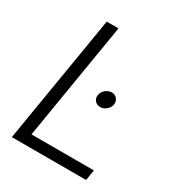

<svg xmlns="http://www.w3.org/2000/svg" viewBox="-174 -838 872 947"><g transform="rotate(30 262.0 -364.0)"><path d="M36.1 0 156.7 -727.5H223.6L113.3 -60.1H468.8L459 0ZM338.4 -346.2Q319.3 -346.2 308.1 -359.6Q296.9 -373 299.8 -391.6Q302.7 -410.6 318.6 -424.1Q334.5 -437.5 353.5 -437.5Q372.6 -437.5 383.8 -424.1Q395 -410.6 392.1 -391.6Q389.2 -373 373.3 -359.6Q357.4 -346.2 338.4 -346.2Z"/></g></svg>

Font: Inter 28pt Light
Style: Italic
Weight: 300
Italic angle: -9.3988°
Designer: Rasmus Andersson
Foundry: rsms
Version: Version 4.001;git-66647c0bb